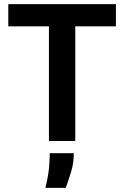

<svg xmlns="http://www.w3.org/2000/svg" viewBox="-20 -680 599 926"><path d="M216 0V-660H343V0ZM20 -553V-660H539V-553ZM199 226Q214 164 217 123Q220 82 220 59H336Q336 106 323 148.5Q310 191 297 226Z"/></svg>

Font: Bricolage Grotesque 18pt SemiBold
Style: Regular
Weight: 600
Version: Version 1.001;gftools[0.9.33.dev8+g029e19f]